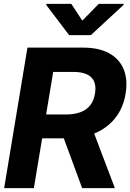

<svg xmlns="http://www.w3.org/2000/svg" viewBox="-20 -974 674 994"><path d="M1.5 0 122.1 -727.5H409.2Q492.2 -727.5 545.4 -698Q598.6 -668.5 620.4 -615.2Q642.1 -562 630.4 -489.7Q618.7 -417.5 578.6 -365.5Q538.6 -313.5 474.6 -285.6Q410.6 -257.8 327.1 -257.8H134.8L156.2 -381.3H323.2Q367.2 -381.8 398.2 -393.8Q429.2 -405.8 447.8 -429.9Q466.3 -454.1 471.7 -489.7Q481 -544.4 453.1 -573Q425.3 -601.6 358.9 -601.6H255.4L155.3 0ZM405.3 0 283.2 -331.1H449.2L574.7 0ZM349.1 -954.1 406.2 -867.2 491.2 -954.1H620.6L619.6 -948.7L450.2 -792H337.9L219.2 -948.7L220.2 -954.1Z"/></svg>

Font: Inter Tight
Style: Bold Italic
Weight: 700
Italic angle: -9.39999°
Designer: Rasmus Andersson
Foundry: rsms
Version: Version 3.004